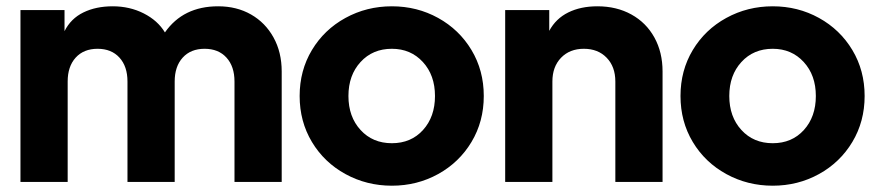

<svg xmlns="http://www.w3.org/2000/svg" viewBox="-20 -578 2790 610"><path d="M45 -546H185V-479Q205 -519 245 -538.5Q285 -558 338 -558Q392 -558 436.5 -535.5Q481 -513 504 -475Q562 -558 673 -558Q732 -558 777.5 -532Q823 -506 849 -459Q875 -412 875 -351V0H725V-319Q725 -367 699.5 -395Q674 -423 630 -423Q586 -423 560.5 -395Q535 -367 535 -319V0H385V-319Q385 -367 359.5 -395Q334 -423 290 -423Q246 -423 220.5 -395Q195 -367 195 -319V0H45Z M932 -273Q932 -354 971 -419Q1010 -484 1077.5 -521Q1145 -558 1225 -558Q1305 -558 1372 -521Q1439 -484 1478 -419Q1517 -354 1517 -273Q1517 -192 1478 -127Q1439 -62 1372 -25Q1305 12 1225 12Q1145 12 1077.5 -25Q1010 -62 971 -127Q932 -192 932 -273ZM1225 -123Q1286 -123 1324 -165Q1362 -207 1362 -273Q1362 -339 1323.5 -381Q1285 -423 1225 -423Q1164 -423 1125.5 -381Q1087 -339 1087 -273Q1087 -207 1125.5 -165Q1164 -123 1225 -123Z M1585 -546H1725V-480Q1746 -519 1785.5 -538.5Q1825 -558 1878 -558Q1939 -558 1986 -532Q2033 -506 2059 -459Q2085 -412 2085 -351V0H1935V-319Q1935 -366 1907.5 -394.5Q1880 -423 1835 -423Q1790 -423 1762.5 -394.5Q1735 -366 1735 -319V0H1585Z M2142 -273Q2142 -354 2181 -419Q2220 -484 2287.5 -521Q2355 -558 2435 -558Q2515 -558 2582 -521Q2649 -484 2688 -419Q2727 -354 2727 -273Q2727 -192 2688 -127Q2649 -62 2582 -25Q2515 12 2435 12Q2355 12 2287.5 -25Q2220 -62 2181 -127Q2142 -192 2142 -273ZM2435 -123Q2496 -123 2534 -165Q2572 -207 2572 -273Q2572 -339 2533.5 -381Q2495 -423 2435 -423Q2374 -423 2335.5 -381Q2297 -339 2297 -273Q2297 -207 2335.5 -165Q2374 -123 2435 -123Z"/></svg>

Font: BLUETTI 2.0
Style: Bold
Weight: 700
Designer: Stijn de Vries
Foundry: tokotype
Version: Version 2.005;October 31, 2023;FontCreator 14.0.0.2814 64-bi